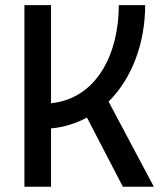

<svg xmlns="http://www.w3.org/2000/svg" viewBox="-20 -713 626 733"><path d="M73.2 0H174.8V-222.7C225.6 -227.5 271 -242.2 312 -264.2L449.2 0H567.4L394.5 -325.2C484.9 -414.6 534.2 -550.3 534.2 -693.4H433.6C433.6 -512.7 353 -337.4 174.8 -318.8V-693.4H73.2Z"/></svg>

Font: Cascadia Code PL
Style: Regular
Weight: 400
Monospace: yes
Designer: Aaron Bell
Foundry: Saja Typeworks
Version: Version 2404.023